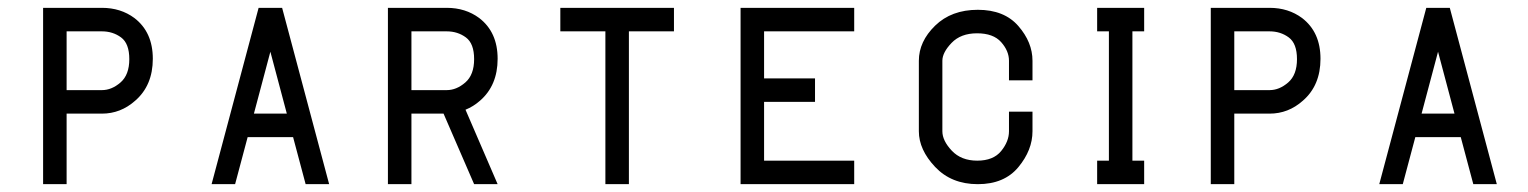

<svg xmlns="http://www.w3.org/2000/svg" viewBox="-20 -470 3900 490"><path d="M150 -390V-240H240Q265 -240 287.5 -259.5Q310 -279 310 -319Q310 -359 289 -374.5Q268 -390 240 -390ZM90 -450H240Q288 -450 323 -424Q370 -388 370 -320Q370 -252 325 -213Q288 -180 240 -180H150V0H90Z M670 -338 628 -180H712ZM640 -450H700L820 0H760L728 -120H612L580 0H520Z M1030 -390V-240H1120Q1145 -240 1167.5 -259.5Q1190 -279 1190 -319Q1190 -359 1169 -374.5Q1148 -390 1120 -390ZM970 -450H1120Q1168 -450 1203 -424Q1250 -388 1250 -320Q1250 -252 1205 -213Q1188 -198 1168 -190L1250 0H1190L1112 -180H1030V0H970Z M1410 -450H1700V-390H1585V0H1525V-390H1410Z M1870 -450H2160V-390H1930V-270H2060V-210H1930V-60H2160V0H1870Z M2615 -315V-265H2555V-315Q2555 -340 2535 -362.5Q2515 -385 2473.5 -385Q2432 -385 2408.5 -360.5Q2385 -336 2385 -315V-135Q2385 -111 2409 -85.5Q2433 -60 2474 -60Q2515 -60 2535 -84.5Q2555 -109 2555 -135V-185H2615V-135Q2615 -87 2579 -43.5Q2543 0 2475.5 0Q2408 0 2366.5 -44Q2325 -88 2325 -135V-315Q2325 -364 2366.5 -404.5Q2408 -445 2475.5 -445Q2543 -445 2579 -403.5Q2615 -362 2615 -315Z M2780 -450H2900V-390H2870V-60H2900V0H2780V-60H2810V-390H2780Z M3130 -390V-240H3220Q3245 -240 3267.5 -259.5Q3290 -279 3290 -319Q3290 -359 3269 -374.5Q3248 -390 3220 -390ZM3070 -450H3220Q3268 -450 3303 -424Q3350 -388 3350 -320Q3350 -252 3305 -213Q3268 -180 3220 -180H3130V0H3070Z M3650 -338 3608 -180H3692ZM3620 -450H3680L3800 0H3740L3708 -120H3592L3560 0H3500Z"/></svg>

Font: SOV_Station
Style: Book
Weight: 400
Version: Version 1.00